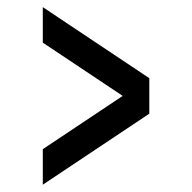

<svg xmlns="http://www.w3.org/2000/svg" viewBox="-20 -630 528 528"><path d="M390.6 -415V-317.4L97.7 -122.1V-219.7L317.4 -366.2L97.7 -512.7V-610.4Z"/></svg>

Font: BabelStone Zanabazar
Style: Regular
Weight: 400
Designer: Andrew West
Foundry: Andrew West
Version: Version 10.002;August 6, 2021